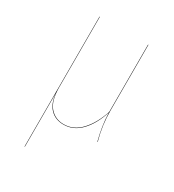

<svg xmlns="http://www.w3.org/2000/svg" viewBox="-172 -616 820 905"><g transform="rotate(30 238.0 -163.5)"><path d="M390.1 -1H388.2Q368.2 -77.1 366.2 -147Q343.3 -75.7 303 -33.4Q262.7 8.8 209 8.8Q164.6 8.8 136.7 -19.5Q108.9 -47.9 104 -103V57.1V189.9H102.1V-517.1H104V-133.8Q104 -60.5 133.1 -26.9Q162.1 6.8 209 6.8Q262.2 6.8 302.2 -35.9Q342.3 -78.6 366.2 -150.9V-517.1H368.2V-160.2Q368.2 -79.1 390.1 -1Z"/></g></svg>

Font: Fira Sans Compressed Two
Style: Regular
Weight: 100
Width: 1
Designer: Carrois Corporate & Edenspiekermann AG
Foundry: Carrois Corporate GbR & Edenspiekermann AG
Version: Version 4.203;PS 004.203;hotconv 1.0.88;makeotf.lib2.5.64775